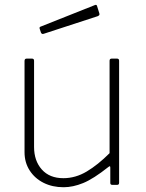

<svg xmlns="http://www.w3.org/2000/svg" viewBox="-20 -776 611 806"><path d="M246 -28Q297 -28 344 -56Q391 -84 440 -133V-521Q440 -530 449 -530H471Q480 -530 480 -521V-9Q480 0 472 0H451Q443 0 443 -8V-72Q443 -77 441.5 -78Q440 -79 435 -75Q372 -25 329 -7.5Q286 10 247 10Q200 10 163 -8.5Q126 -27 104.5 -60.5Q83 -94 83 -137V-520Q83 -530 92 -530H114Q123 -530 123 -521V-159Q123 -101 155.5 -64.5Q188 -28 246 -28ZM387 -752 397 -720Q400 -712 390 -708L163 -634Q159 -633 156.5 -634Q154 -635 152 -639L147 -654Q144 -662 150 -664L379 -755Q385 -757 387 -752Z"/></svg>

Font: Libre Franklin Thin
Style: Regular
Weight: 100
Designer: Pablo Impallari, Rodrigo Fuenzalida, Nhung Nguyen
Foundry: Impallari Type
Version: Version 3.000